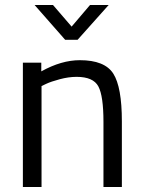

<svg xmlns="http://www.w3.org/2000/svg" viewBox="-20 -752 577 772"><path d="M147 0H72V-500H146V-465Q227 -510 301 -510Q401 -510 435.5 -456Q470 -402 470 -264V0H396V-262Q396 -366 375.5 -404.5Q355 -443 288 -443Q256 -443 220.5 -433.5Q185 -424 166 -415L147 -406ZM242 -592 119 -732H193L268 -645L342 -732H417L292 -592Z"/></svg>

Font: Titillium Web
Style: Regular
Weight: 400
Version: Version 1.001;PS 57.000;hotconv 1.0.70;makeotf.lib2.5.55311